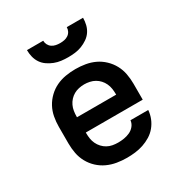

<svg xmlns="http://www.w3.org/2000/svg" viewBox="-174 -867 948 1002"><g transform="rotate(-30 300.0 -366.0)"><path d="M303 8Q273 8 243 3Q213 -2 186 -14.5Q159 -27 137 -47.5Q115 -68 100.5 -94.5Q86 -121 80.5 -150.5Q75 -180 75 -210V-310Q75 -340 80.5 -369.5Q86 -399 100 -425Q114 -451 136 -472Q158 -493 184.5 -505.5Q211 -518 240.5 -523Q270 -528 300 -528Q330 -528 359.5 -523Q389 -518 415.5 -505.5Q442 -493 464 -472Q486 -451 500 -425Q514 -399 519.5 -369.5Q525 -340 525 -310V-214H182V-210Q182 -193 184.5 -177Q187 -161 194 -146Q201 -131 212.5 -118.5Q224 -106 238.5 -98Q253 -90 269.5 -87Q286 -84 303 -84Q321 -84 339 -87Q357 -90 373.5 -97.5Q390 -105 402 -119.5Q414 -134 416 -153H523Q521 -127 511.5 -103.5Q502 -80 486 -60.5Q470 -41 448 -27.5Q426 -14 402 -6Q378 2 353 5Q328 8 303 8ZM418 -306V-310Q418 -326 415.5 -342.5Q413 -359 406 -374Q399 -389 388 -401Q377 -413 363 -421Q349 -429 332.5 -432.5Q316 -436 300 -436Q284 -436 267.5 -432.5Q251 -429 237 -421Q223 -413 212 -401Q201 -389 194 -374Q187 -359 184.5 -342.5Q182 -326 182 -310V-306ZM300 -600Q279 -600 258.5 -602.5Q238 -605 218.5 -612.5Q199 -620 181.5 -632Q164 -644 152.5 -661Q141 -678 136 -698.5Q131 -719 131 -740H229Q229 -727 235 -715.5Q241 -704 251.5 -697Q262 -690 274.5 -687.5Q287 -685 300 -685Q313 -685 325.5 -687.5Q338 -690 348.5 -697Q359 -704 365 -715.5Q371 -727 371 -740H469Q469 -719 464 -698.5Q459 -678 447.5 -661Q436 -644 418.5 -632Q401 -620 381.5 -612.5Q362 -605 341.5 -602.5Q321 -600 300 -600Z"/></g></svg>

Font: Zed Mono Semibold Extended
Style: Regular
Weight: 600
Width: 7
Monospace: yes
Designer: Belleve Invis
Foundry: Belleve Invis
Version: Version 1.0.0; ttfautohint (v1.8.4)